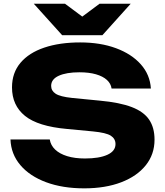

<svg xmlns="http://www.w3.org/2000/svg" viewBox="-20 -994 883 1030"><path d="M36.2 -245.8H247Q251.8 -214.6 275.8 -191.7Q299.8 -168.8 340.4 -156.3Q381 -143.8 435.8 -143.8Q512.2 -143.8 555.9 -163.6Q599.6 -183.4 599.6 -221.2Q599.6 -249.6 574.6 -265.9Q549.6 -282.2 478.6 -289L339.4 -302.2Q183.6 -316 114 -372.4Q44.4 -428.8 44.4 -525.2Q44.4 -603.2 89.8 -657Q135.2 -710.8 217.5 -738.6Q299.8 -766.4 410.2 -766.4Q518.4 -766.4 602.1 -735.5Q685.8 -704.6 735.3 -649Q784.8 -593.4 789.4 -519H578.6Q574.8 -545.8 553.5 -565.2Q532.2 -584.6 495 -595.4Q457.8 -606.2 406 -606.2Q336.2 -606.2 295.3 -587.6Q254.4 -569 254.4 -533.2Q254.4 -507 278.5 -491.2Q302.6 -475.4 366.8 -468.6L516.4 -454Q622.8 -444.2 687 -419.5Q751.2 -394.8 780.1 -352Q809 -309.2 809 -244.8Q809 -166.2 762 -107.4Q715 -48.6 630.1 -16.1Q545.2 16.4 432 16.4Q315.6 16.4 227.4 -16.4Q139.2 -49.2 89.1 -108.4Q39 -167.6 36.2 -245.8ZM529.2 -805H313.6L161.4 -973.8H329L468.6 -869.8H374.2L513.8 -973.8H681Z"/></svg>

Font: Unbounded
Style: Regular
Weight: 400
Designer: Luke Prowse, Jean-Baptiste Morizot, Fátima Lázaro, Florian Runge
Foundry: NaN
Version: Version 1.701;gftools[0.9.28.dev5+ged2979d]